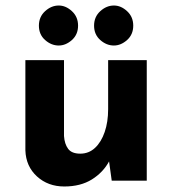

<svg xmlns="http://www.w3.org/2000/svg" viewBox="-20 -655 624 696"><path d="M213 21Q154 21 114 -15.5Q74 -52 72 -110V-437H212V-162Q214 -133 227 -115.5Q240 -98 271 -98Q302 -98 324.5 -119Q347 -140 359.5 -176.5Q372 -213 372 -259V-437H512V0H385L374 -80L376 -71Q354 -30 313 -4.5Q272 21 213 21ZM121 -562Q121 -594 143.5 -614.5Q166 -635 193 -635Q218.5 -635 240.7 -614.5Q263 -594 263 -562Q263 -529.9 240.7 -509.9Q218.3 -490 192.8 -490Q166 -490 143.5 -509.9Q121 -529.9 121 -562ZM321 -562Q321 -594 343.5 -614.5Q366 -635 393 -635Q418.5 -635 440.7 -614.5Q463 -594 463 -562Q463 -529.9 440.7 -509.9Q418.3 -490 392.8 -490Q366 -490 343.5 -509.9Q321 -529.9 321 -562Z"/></svg>

Font: Reem Kufi Fun
Style: Regular
Weight: 400
Designer: Khaled Hosny
Version: Version 1.005